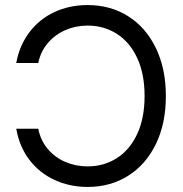

<svg xmlns="http://www.w3.org/2000/svg" viewBox="-20 -737 733 767"><path d="M171.4 -141.1C152.2 -163.6 139.3 -190.8 132.8 -222.7H44.9C53.4 -174.5 71 -133 97.7 -98.1C124.3 -63.3 157.9 -36.6 198.2 -18.1C238.6 0.5 282.6 9.8 330.1 9.8C390.6 9.8 444.5 -5 491.7 -34.7C538.9 -64.3 575.8 -106.4 602.5 -161.1C629.2 -215.8 642.6 -279.9 642.6 -353.5C642.6 -426.4 629.2 -490.4 602.5 -545.4C575.8 -600.4 538.9 -642.7 491.7 -672.4C444.5 -702 390.6 -716.8 330.1 -716.8C281.9 -716.8 237.8 -707.5 197.8 -689C157.7 -670.4 124.3 -643.6 97.7 -608.4C71 -573.2 53.4 -532.2 44.9 -485.4H132.8C139.3 -516.6 152.3 -543.5 171.9 -565.9C191.4 -588.4 214.8 -605.5 242.2 -617.2C269.5 -628.9 298.8 -634.8 330.1 -634.8C373 -634.8 411.8 -623.9 446.3 -602.1C480.8 -580.2 508 -548.2 527.8 -505.9C547.7 -463.5 557.6 -412.8 557.6 -353.5C557.6 -294.3 547.7 -243.5 527.8 -201.2C508 -158.9 480.8 -126.8 446.3 -105C411.8 -83.2 373 -72.3 330.1 -72.3C298.8 -72.3 269.4 -78.1 241.7 -89.8C214 -101.6 190.6 -118.7 171.4 -141.1Z"/></svg>

Font: Pretendard Variable
Style: Regular
Weight: 400
Designer: Base glyphs from Inter by Rasmus Andersson; Hangeul glyphs from Noto Sans CJK(Source Han Sans) by Jang Soo-young and Kan
Foundry: Kil Hyung-jin
Version: Version 1.309;Glyphs 3.2 (3225)